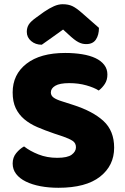

<svg xmlns="http://www.w3.org/2000/svg" viewBox="-20 -874 591 910"><path d="M237 -241Q193 -256 157 -271.5Q121 -287 95 -309Q69 -331 54.5 -361.5Q40 -392 40 -436Q40 -521 105.5 -572Q171 -623 289 -623Q332 -623 369 -617Q406 -611 432.5 -598.5Q459 -586 474 -566.5Q489 -547 489 -521Q489 -495 477 -476.5Q465 -458 448 -445Q426 -459 389 -469.5Q352 -480 308 -480Q263 -480 242 -467.5Q221 -455 221 -436Q221 -421 234 -411.5Q247 -402 273 -394L326 -377Q420 -347 470.5 -300.5Q521 -254 521 -174Q521 -89 454 -36.5Q387 16 257 16Q211 16 171.5 8.5Q132 1 102.5 -13.5Q73 -28 56.5 -49.5Q40 -71 40 -99Q40 -128 57 -148.5Q74 -169 94 -180Q122 -158 162.5 -142Q203 -126 251 -126Q300 -126 320 -141Q340 -156 340 -176Q340 -196 324 -206.5Q308 -217 279 -227ZM279 -734Q248 -711 224 -694.5Q200 -678 178 -662Q148 -662 127.5 -679.5Q107 -697 107 -723Q107 -743 116.5 -758Q126 -773 153 -792L189 -818Q214 -835 235.5 -844.5Q257 -854 277 -854Q304 -854 323 -845Q342 -836 368 -813L449 -742Q449 -708 434.5 -686.5Q420 -665 389 -665Q379 -665 370.5 -667Q362 -669 352 -674Q342 -679 330 -688.5Q318 -698 302 -713Z"/></svg>

Font: Baloo Tammudu
Style: Regular
Weight: 400
Designer: Omkar Shende and Ek Type
Foundry: Ek Type
Version: Version 1.007;PS 1.000;hotconv 1.0.88;makeotf.lib2.5.647800